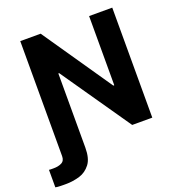

<svg xmlns="http://www.w3.org/2000/svg" viewBox="-188 -858 1101 1193"><g transform="rotate(-20 363.0 -261.0)"><path d="M-25.6 201V85.2Q-21.7 85.9 -17.2 86.1Q-12.8 86.3 -8.2 86.3H5Q19.9 86.3 33 83.8Q46.2 81.3 57.5 75.6Q80.3 64.6 80.3 33V-727.3H215.2L529.1 -269.9H535.5V-727.3H688.6V0H555.8L239.3 -457.7H234V33.4Q234 104.4 206.3 140.6Q177.2 178.3 134.9 191.1Q89.5 204.5 44.7 204.5Q38 204.5 29.3 204.5Q20.6 204.5 9.6 204.2Q-12.4 203.8 -25.6 201Z"/></g></svg>

Font: Inter P
Style: Bold
Weight: 700
Designer: Rasmus Andersson
Foundry: rsms
Version: Version 3.018;git-588b23468